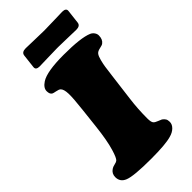

<svg xmlns="http://www.w3.org/2000/svg" viewBox="-278 -964 1046 1046"><g transform="rotate(-45 244.5 -441.0)"><path d="M277.8 -774.9Q249.5 -774.9 204.3 -773.2Q159.2 -771.5 142.1 -771.5Q127.9 -771.5 120.8 -776.9Q113.8 -782.2 115.2 -793.5L124.5 -873.5Q127.4 -895.5 157.7 -895.5Q174.8 -895.5 219.5 -893.8Q264.2 -892.1 292.5 -892.1H303.2Q331.5 -892.1 377 -893.8Q422.4 -895.5 439.5 -895.5Q453.6 -895.5 460.7 -890.1Q467.8 -884.8 466.3 -873.5L457 -793.5Q454.1 -771.5 423.8 -771.5Q406.7 -771.5 361.8 -773.2Q316.9 -774.9 288.6 -774.9ZM127 -323.2 139.6 -436Q149.4 -519.5 148.2 -555.4Q147 -591.3 133.8 -603Q127 -608.9 109.1 -612.3Q91.3 -615.7 86.9 -618.2Q73.2 -625.5 73.2 -649.4Q73.2 -674.3 104.5 -694.8Q149.4 -724.1 278.8 -724.1Q411.1 -724.1 461.4 -702.6Q473.6 -697.3 481.4 -686.3Q489.3 -675.3 489.3 -663.1Q489.3 -632.3 469.7 -618.2Q463.4 -613.3 443.6 -609.4Q423.8 -605.5 415.5 -594.2Q407.7 -583.5 401.6 -559.3Q395.5 -535.2 393.1 -518.1Q390.6 -501 384.8 -455.6L365.2 -300.3Q356 -230.5 356 -156.7Q356 -128.4 363.8 -119.1Q370.6 -111.3 387.7 -105Q404.8 -98.6 408.7 -96.2Q418.9 -88.9 424.3 -80.3Q429.7 -71.8 429.7 -56.6Q429.7 -37.6 413.6 -21.7Q397.5 -5.9 371.1 1Q326.7 14.2 215.8 14.2Q81.5 14.2 42 -2Q6.3 -16.6 6.3 -53.7Q6.3 -81.1 28.8 -95.7Q36.6 -101.6 52.2 -105Q67.9 -108.4 73.7 -113.3Q85 -122.6 99.1 -169.9Q116.2 -225.6 127 -323.2Z"/></g></svg>

Font: Cooper* Black
Style: Italic
Weight: 900
Italic angle: -7°
Designer: Owen Earl
Foundry: indestructible type*
Version: Version 0.001